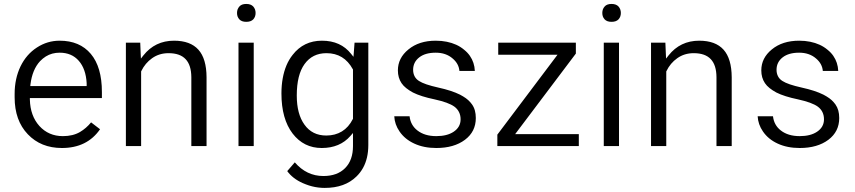

<svg xmlns="http://www.w3.org/2000/svg" viewBox="-20 -733 4247 954"><path d="M287.6 2.4Q183.1 2.4 118.2 -65.9Q52.7 -134.3 52.7 -249.5V-266.1Q52.7 -304.7 60.1 -338.9Q67.4 -373 82 -403.3Q111.3 -463.4 163.6 -497.1Q215.3 -530.8 276.4 -530.8Q376 -530.8 431.2 -465.3Q486.3 -399.9 486.3 -275.9V-245.6H135.7H128.4V-238.3Q130.4 -157.2 175.8 -106.9Q221.7 -56.6 292.5 -56.6Q342.3 -56.6 377.4 -77.1Q408.7 -95.7 432.6 -125L477.1 -90.8Q412.6 2.4 287.6 2.4ZM276.4 -471.2Q257.3 -471.2 240 -466.6Q222.7 -461.9 207.5 -452.4Q192.4 -442.9 179.2 -429.2Q140.6 -387.7 131.3 -313.5L130.4 -305.2H138.7H403.3H410.6V-312.5V-319.3V-319.8Q408.7 -355 398.9 -382.8Q389.2 -410.6 371.6 -430.7Q336.4 -471.2 276.4 -471.2Z M676.8 -521 679.2 -461.4 680.2 -441.9 692.4 -457.5Q750.5 -530.8 844.7 -530.8Q925.8 -530.8 965.8 -486.1Q1005.9 -441.4 1006.3 -349.1V-7.3H930.7V-349.6Q930.2 -409.7 902.3 -439Q874.5 -468.8 817.4 -468.8Q771 -468.8 735.8 -443.8Q701.2 -419.4 682.1 -379.9L681.2 -377.9V-376.5V-7.3H605.5V-521Z M1240.7 -7.3H1165V-521H1240.7ZM1157.7 -668.5Q1157.7 -673.3 1158.4 -677.7Q1159.2 -682.1 1160.6 -686.3Q1162.1 -690.4 1164.3 -693.8Q1166.5 -697.3 1169.4 -700.7Q1174.8 -707 1183.3 -710.2Q1191.9 -713.4 1203.6 -713.4Q1226.6 -713.4 1238.3 -700.7Q1250 -687.5 1250 -668.5Q1250 -649.4 1238.3 -636.7Q1226.6 -624.5 1203.6 -624.5Q1191.9 -624.5 1183.3 -627.7Q1174.8 -630.9 1169.4 -636.7Q1163.6 -643.1 1160.6 -650.9Q1157.7 -658.7 1157.7 -668.5Z M1378.4 -268.6Q1378.4 -309.1 1384.8 -344Q1391.1 -378.9 1403.3 -408Q1415.5 -437 1434.1 -460.4Q1488.8 -530.8 1579.6 -530.8Q1626.5 -530.8 1662.6 -514.4Q1698.7 -498 1724.6 -465.3L1736.3 -450.7L1737.8 -469.2L1741.7 -521H1810.1V-12.7Q1810.1 20.5 1803.5 49.1Q1796.9 77.6 1783.9 101.1Q1771 124.5 1751.5 143.6Q1722.2 172.4 1682.9 186.5Q1643.6 200.7 1593.3 200.7Q1585.4 200.7 1577.4 200.2Q1569.3 199.7 1561.5 198.7Q1553.7 197.8 1545.9 196.3Q1538.1 194.8 1530.5 192.9Q1522.9 190.9 1515.1 188.5Q1507.3 186 1499.8 183.1Q1492.2 180.2 1484.4 176.8Q1434.6 154.8 1407.2 117.2L1444.8 73.7Q1503.4 141.6 1586.9 141.6Q1655.8 141.6 1694.8 102.3Q1733.9 63 1733.9 -7.3V-52.7V-72.3L1721.2 -57.6Q1668.9 2.4 1578.6 2.4Q1489.3 2.4 1434.1 -69.3Q1378.4 -142.1 1378.4 -268.6ZM1454.6 -258.3Q1454.6 -166.5 1492.7 -113.8Q1531.2 -59.6 1601.1 -59.6Q1645.5 -59.6 1679 -80.1Q1712.4 -100.6 1732.9 -141.1L1733.9 -142.6V-144.5V-385.7V-387.7L1732.9 -389.2Q1689.5 -468.8 1602.1 -468.8Q1532.2 -468.8 1493.2 -414.6Q1454.6 -361.3 1454.6 -258.3Z M2268.6 -140.1Q2268.6 -160.2 2260.7 -176Q2252.9 -191.9 2237.8 -203.1Q2209 -224.1 2139.2 -239.3Q2071.3 -253.4 2031.7 -273.4Q2012.7 -283.7 1998.3 -295.2Q1983.9 -306.6 1975.1 -319.8Q1957 -346.7 1957 -383.3Q1957 -444.8 2009.3 -487.3Q2062 -530.8 2145 -530.8Q2174.3 -530.8 2199.7 -525.6Q2225.1 -520.5 2246.6 -510.7Q2268.1 -501 2286.1 -485.8Q2303.2 -472.2 2314.7 -455.6Q2326.2 -439 2332.3 -420.4Q2338.4 -401.9 2339.4 -380.4H2262.7Q2259.8 -416.5 2229 -442.4Q2195.8 -471.2 2145 -471.2Q2093.3 -471.2 2063.5 -448.2Q2032.7 -424.3 2032.7 -386.2Q2032.7 -368.2 2040 -354Q2047.4 -339.8 2062 -330.6Q2075.7 -321.8 2099.4 -313.7Q2123 -305.7 2157.7 -297.9Q2224.6 -283.2 2265.6 -262.7Q2273.9 -258.3 2281.2 -253.9Q2288.6 -249.5 2294.9 -244.9Q2301.3 -240.2 2306.6 -235.4Q2312 -230.5 2316.7 -225.1Q2321.3 -219.7 2325.2 -214.4Q2335 -200.7 2339.6 -183.8Q2344.2 -167 2344.2 -146.5Q2344.2 -79.1 2290.5 -38.6Q2235.8 2.4 2147.9 2.4Q2085.9 2.4 2038.6 -19.5Q1991.7 -41 1965.3 -79.6Q1953.1 -97.2 1946.5 -116.2Q1939.9 -135.3 1939 -155.3H2015.1Q2020 -111.3 2053.7 -85Q2089.8 -56.6 2147.9 -56.6Q2174.3 -56.6 2196 -62Q2217.8 -67.4 2234.4 -78.6Q2268.6 -101.6 2268.6 -140.1Z M2554.2 -66.4H2856V-7.3H2451.2V-64L2741.2 -449.2L2750 -460.9H2735.4H2455.6V-521H2841.3V-466.8L2548.3 -78.1L2539.6 -66.4Z M3055.7 -7.3H2980V-521H3055.7ZM2972.7 -668.5Q2972.7 -673.3 2973.4 -677.7Q2974.1 -682.1 2975.6 -686.3Q2977.1 -690.4 2979.2 -693.8Q2981.4 -697.3 2984.4 -700.7Q2989.7 -707 2998.3 -710.2Q3006.8 -713.4 3018.6 -713.4Q3041.5 -713.4 3053.2 -700.7Q3064.9 -687.5 3064.9 -668.5Q3064.9 -649.4 3053.2 -636.7Q3041.5 -624.5 3018.6 -624.5Q3006.8 -624.5 2998.3 -627.7Q2989.7 -630.9 2984.4 -636.7Q2978.5 -643.1 2975.6 -650.9Q2972.7 -658.7 2972.7 -668.5Z M3286.1 -521 3288.6 -461.4 3289.6 -441.9 3301.8 -457.5Q3359.9 -530.8 3454.1 -530.8Q3535.2 -530.8 3575.2 -486.1Q3615.2 -441.4 3615.7 -349.1V-7.3H3540V-349.6Q3539.6 -409.7 3511.7 -439Q3483.9 -468.8 3426.8 -468.8Q3380.4 -468.8 3345.2 -443.8Q3310.5 -419.4 3291.5 -379.9L3290.5 -377.9V-376.5V-7.3H3214.8V-521Z M4074.2 -140.1Q4074.2 -160.2 4066.4 -176Q4058.6 -191.9 4043.5 -203.1Q4014.6 -224.1 3944.8 -239.3Q3877 -253.4 3837.4 -273.4Q3818.4 -283.7 3804 -295.2Q3789.6 -306.6 3780.8 -319.8Q3762.7 -346.7 3762.7 -383.3Q3762.7 -444.8 3814.9 -487.3Q3867.7 -530.8 3950.7 -530.8Q3980 -530.8 4005.4 -525.6Q4030.8 -520.5 4052.2 -510.7Q4073.7 -501 4091.8 -485.8Q4108.9 -472.2 4120.4 -455.6Q4131.8 -439 4137.9 -420.4Q4144 -401.9 4145 -380.4H4068.4Q4065.4 -416.5 4034.7 -442.4Q4001.5 -471.2 3950.7 -471.2Q3898.9 -471.2 3869.1 -448.2Q3838.4 -424.3 3838.4 -386.2Q3838.4 -368.2 3845.7 -354Q3853 -339.8 3867.7 -330.6Q3881.3 -321.8 3905 -313.7Q3928.7 -305.7 3963.4 -297.9Q4030.3 -283.2 4071.3 -262.7Q4079.6 -258.3 4086.9 -253.9Q4094.2 -249.5 4100.6 -244.9Q4106.9 -240.2 4112.3 -235.4Q4117.7 -230.5 4122.3 -225.1Q4127 -219.7 4130.9 -214.4Q4140.6 -200.7 4145.3 -183.8Q4149.9 -167 4149.9 -146.5Q4149.9 -79.1 4096.2 -38.6Q4041.5 2.4 3953.6 2.4Q3891.6 2.4 3844.2 -19.5Q3797.4 -41 3771 -79.6Q3758.8 -97.2 3752.2 -116.2Q3745.6 -135.3 3744.6 -155.3H3820.8Q3825.7 -111.3 3859.4 -85Q3895.5 -56.6 3953.6 -56.6Q3980 -56.6 4001.7 -62Q4023.4 -67.4 4040 -78.6Q4074.2 -101.6 4074.2 -140.1Z"/></svg>

Font: Vazir Light FD-UI
Style: Light-FD-UI
Weight: 300
Designer: Saber Rastikerdar
Foundry: Saber Rastikerdar
Version: Version 30.1.0